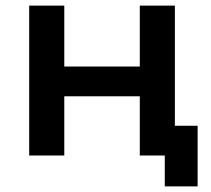

<svg xmlns="http://www.w3.org/2000/svg" viewBox="-20 -554 750 684"><path d="M684 -106V110H567V0H478V-211H209V0H84V-534H209V-317H478V-534H603V-106Z"/></svg>

Font: CMG Sans SemiBold
Style: Regular
Weight: 600
Designer: Julieta Ulanovsky
Foundry: Julieta Ulanovsky
Version: Version 7.200